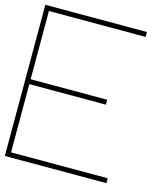

<svg xmlns="http://www.w3.org/2000/svg" viewBox="-118 -892 854 984"><g transform="rotate(15 309.5 -400.0)"><path d="M0 1H539V-25H26V-387H432V-413H26V-775H539V-801H0Z"/></g></svg>

Font: MintSans
Style: ExtraLight
Weight: 200
Version: Version 1.0